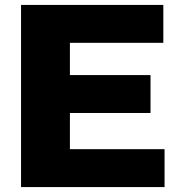

<svg xmlns="http://www.w3.org/2000/svg" viewBox="-20 -760 728 780"><path d="M65.5 0V-740H643.5V-586H264V-455H591.5V-301H264V-154H648.5V0Z"/></svg>

Font: Encode Sans SemiExpanded SemiExpanded ExtraBold
Style: Regular
Weight: 800
Width: 6
Designer: Multiple Designers
Foundry: Impallari Type
Version: Version 3.000; ttfautohint (v1.8.3) -l 8 -r 50 -G 200 -x 14 